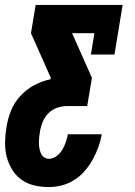

<svg xmlns="http://www.w3.org/2000/svg" viewBox="-24 -550 544 775"><path d="M174 205Q143 205 114.5 198.5Q86 192 63 175.5Q40 159 25 134.5Q10 110 3 82.5Q-4 55 -3.5 24.5Q-3 -6 2 -36Q7 -69 20 -102Q33 -135 57.5 -162Q82 -189 114 -206Q146 -223 180 -230L181 -236L101 -416L120 -530H471L438 -330H343L357 -416H267L347 -236L328 -122H248Q227 -122 206.5 -115Q186 -108 171 -92.5Q156 -77 148 -57Q140 -37 137 -17Q135 -6 134 5Q133 16 133 27Q133 38 135 48.5Q137 59 141 68.5Q145 78 153.5 84.5Q162 91 174 91Q190 91 204.5 80Q219 69 227.5 54.5Q236 40 241.5 24Q247 8 250 -8H387Q382 19 373 44Q364 69 350.5 93.5Q337 118 318.5 139.5Q300 161 276.5 176Q253 191 226.5 198Q200 205 174 205Z"/></svg>

Font: Iosevka Slab Heavy Oblique
Style: Regular
Weight: 900
Italic angle: -9°
Monospace: yes
Designer: Belleve Invis
Foundry: Belleve Invis
Version: Version 11.1.1; ttfautohint (v1.8.3)